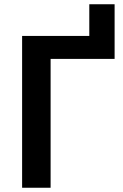

<svg xmlns="http://www.w3.org/2000/svg" viewBox="-20 -883 578 903"><path d="M519 -863V-606H218V0H84V-714H400V-863Z"/></svg>

Font: Noto Sans Display SemiBold
Style: Regular
Weight: 600
Designer: Monotype Design Team
Foundry: Monotype Imaging Inc.
Version: Version 2.003